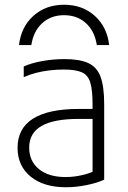

<svg xmlns="http://www.w3.org/2000/svg" viewBox="-20 -779 540 809"><path d="M250 -759Q327 -759 379 -712.5Q431 -666 440 -589H388Q379 -648 342 -681.5Q305 -715 250 -715Q195 -715 158 -681.5Q121 -648 112 -589H60Q69 -666 121 -712.5Q173 -759 250 -759ZM258 10Q164 10 109 -35Q54 -80 54 -156Q54 -238 119 -279Q184 -320 312 -320H394V-278H312Q206 -278 154.5 -248Q103 -218 103 -157Q103 -100 144 -66.5Q185 -33 256 -33Q292 -33 327.5 -41.5Q363 -50 387 -63L370 -31V-339Q370 -399 360.5 -431Q351 -463 324.5 -474.5Q298 -486 249 -486Q218 -486 188.5 -482.5Q159 -479 132 -472Q105 -465 80 -454V-499Q114 -514 159.5 -522Q205 -530 253 -530Q316 -530 352.5 -513Q389 -496 404 -454.5Q419 -413 419 -340V-22Q389 -8 344.5 1Q300 10 258 10Z"/></svg>

Font: M PLUS Code Latin Light
Style: Regular
Weight: 300
Designer: Coji Morishita
Foundry: UNDERFOREST DESIGN
Version: Version 1.002; ttfautohint (v1.8.3)